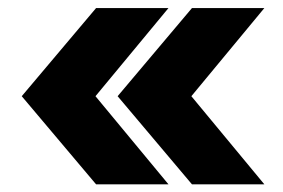

<svg xmlns="http://www.w3.org/2000/svg" viewBox="-20 -534 712 483"><path d="M221.7 -70.3 34.7 -292 221.7 -513.7H403.8L220.2 -292L403.8 -70.3ZM462.9 -70.3 275.9 -292 462.9 -513.7H645L461.4 -292L645 -70.3Z"/></svg>

Font: Inter 24pt ExtraBold
Style: Regular
Weight: 800
Designer: Rasmus Andersson
Foundry: rsms
Version: Version 4.001;git-66647c0bb